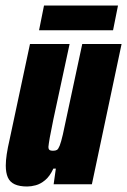

<svg xmlns="http://www.w3.org/2000/svg" viewBox="-20 -670 462 698"><path d="M79 8Q51 8 33.5 0Q16 -8 8.5 -25Q1 -42 1 -68Q1 -86 4.5 -109.5Q8 -133 15 -163L89 -510H233L174 -236Q165 -193 161 -170Q157 -147 156 -136Q156 -130 158 -127Q160 -124 164 -123Q168 -122 173 -122Q182 -122 187 -125Q192 -128 197 -140.5Q202 -153 208.5 -181Q215 -209 225 -258L279 -510H422L314 0H175L183 -57H174Q161 -29 144 -15Q127 -1 110 3.5Q93 8 79 8ZM122 -560 140 -650H409L391 -560Z"/></svg>

Font: Saira Condensed Black
Style: Italic
Weight: 900
Width: 3
Italic angle: -12°
Designer: Hector Gatti with collaboration of the Omnibus-Type team
Foundry: Omnibus-Type
Version: Version 1.101